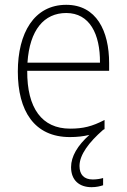

<svg xmlns="http://www.w3.org/2000/svg" viewBox="-20 -559 527 797"><path d="M310 130C310 83 350 31 407 -19C409 -21 412 -22 414 -23V-61C362 -34 325 -25 271 -25C154 -25 92 -110 93 -265H433V-297C433 -431 380 -539 255 -539C121 -539 54 -421 54 -262C54 -99 122 10 270 10C300 10 326 7 351 1C302 45 275 90 275 135C275 190 310 218 360 218C380 218 396 214 408 210V180C398 183 382 186 365 186C329 186 310 166 310 130ZM255 -505C352 -505 396 -418 395 -299H94C103 -435 163 -505 255 -505Z"/></svg>

Font: Noto Sans Thai SemCond ExtLt
Style: Regular
Weight: 200
Width: 4
Designer: Monotype Design Team
Foundry: Monotype Imaging Inc.
Version: Version 2.002